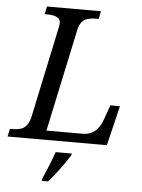

<svg xmlns="http://www.w3.org/2000/svg" viewBox="-81 -762 765 1031"><g transform="rotate(5 301.5 -246.5)"><path d="M-11.2 -42H2Q48.8 -42 69.3 -60.3Q89.8 -78.6 98.1 -113.8L202.1 -604Q206.1 -622.6 206.1 -631.8Q206.1 -671.9 133.8 -671.9H121.1L129.9 -713.9H420.9L412.1 -671.9H398.9Q351.6 -671.9 331.1 -655Q310.5 -638.2 303.2 -604L185.1 -49.8H381.8Q458.5 -49.8 488.8 -140.1L515.1 -214.8H566.9L515.1 0H-20ZM185.5 208 206.1 160.6Q226.6 111.8 244.6 61H331.5L329.6 70.8Q277.8 151.9 217.8 221.2H183.6Z"/></g></svg>

Font: Droid Serif
Style: Italic
Weight: 400
Italic angle: -12°
Designer: Monotype Design team
Foundry: Monotype Imaging Inc.
Version: Version 1.03